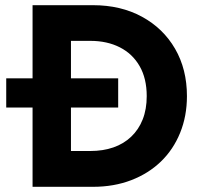

<svg xmlns="http://www.w3.org/2000/svg" viewBox="-20 -720 782 740"><path d="M4 -305.5V-418H435.5V-305.5ZM105.5 0V-700H338.5Q445.5 -700 527.2 -655.5Q609 -611 654.8 -532Q700.5 -453 700.5 -349.5Q700.5 -272.5 674.2 -208Q648 -143.5 600 -97.2Q552 -51 485.5 -25.5Q419 0 338.5 0ZM253.5 -138H328Q377 -138 416.8 -151.8Q456.5 -165.5 485.5 -193Q514.5 -220.5 530 -259.8Q545.5 -299 545.5 -349.5Q545.5 -417.5 518.2 -465Q491 -512.5 442 -537.5Q393 -562.5 328 -562.5H253.5Z"/></svg>

Font: Geologica Thin Roman SemiBold
Style: Regular
Weight: 600
Version: Version 1.010;gftools[0.9.28]